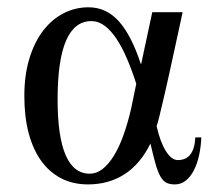

<svg xmlns="http://www.w3.org/2000/svg" viewBox="-20 -481 589 516"><path d="M346.2 -255.9Q334.5 -292.5 321.3 -323.2Q308.1 -354 293.2 -376.5Q278.3 -398.9 261.5 -411.6Q244.6 -424.3 225.6 -424.3Q134.8 -424.3 134.8 -213.9Q134.8 -14.2 221.2 -14.2Q239.3 -14.2 255.4 -26.6Q271.5 -39.1 285.6 -61.8Q299.8 -84.5 311.5 -116.9Q323.2 -149.4 332.5 -189.5ZM389.2 -448.2H470.7Q470.7 -447.3 467 -430.4Q463.4 -413.6 458 -389.2Q452.6 -364.7 446.5 -336.2Q440.4 -307.6 434.8 -282.7Q429.2 -257.8 425.3 -240.5Q421.4 -223.1 420.9 -221.2Q413.6 -190.4 408.7 -169.9Q403.8 -149.4 400.9 -142.1Q410.6 -99.1 425.8 -75Q440.9 -50.8 458 -50.8Q502 -50.8 504.9 -111.8H521Q520 -85.9 514.9 -63Q509.8 -40 500.7 -22.7Q491.7 -5.4 479 4.6Q466.3 14.6 450.2 14.6Q436.5 14.6 427.5 10.3Q418.5 5.9 411.4 -6.3Q404.3 -18.6 398.2 -40Q392.1 -61.5 384.3 -95.2Q357.4 -40.5 314.9 -12.9Q272.5 14.6 216.3 14.6Q176.3 14.6 144.5 -1.7Q112.8 -18.1 90.8 -48.6Q68.8 -79.1 57.1 -123Q45.4 -167 45.4 -222.7Q45.4 -279.8 59.1 -324.2Q72.8 -368.7 96.4 -399.2Q120.1 -429.7 151.4 -445.6Q182.6 -461.4 217.8 -461.4Q266.1 -461.4 299.8 -423.3Q333.5 -385.3 358.4 -309.1H359.4Z"/></svg>

Font: XB Kayhan
Style: Regular
Weight: 400
Designer: Behnam
Foundry: Irmug
Version: Version 7.300 2009